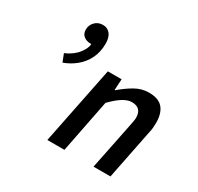

<svg xmlns="http://www.w3.org/2000/svg" viewBox="-149 -875 1083 1051"><g transform="rotate(30 392.0 -349.0)"><path d="M128 -408 109 -457Q160 -479 187 -514.5Q214 -550 214 -575Q213 -575 212 -575Q211 -575 209 -575Q183 -575 165.5 -589Q148 -603 148 -629Q148 -657 167.5 -677.5Q187 -698 218 -698Q247 -698 264 -676.5Q281 -655 281 -616Q281 -563 260.5 -521.5Q240 -480 205 -451.5Q170 -423 128 -408ZM268 0 367 -491H454L450 -422H454Q492 -455 533.5 -479Q575 -503 621 -503Q683 -503 710 -470.5Q737 -438 737 -379Q737 -362 735.5 -346Q734 -330 729 -310L667 0H560L620 -296Q623 -313 625.5 -325Q628 -337 628 -348Q628 -411 566 -411Q541 -411 511 -393Q481 -375 442 -335L376 0Z"/></g></svg>

Font: Source Sans Pro SemiBold
Style: Italic
Weight: 600
Italic angle: -11°
Designer: Paul D. Hunt
Foundry: Adobe Systems Incorporated
Version: Version 1.095;hotconv 1.0.109;makeotfexe 2.5.65596